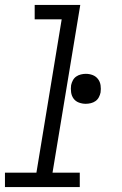

<svg xmlns="http://www.w3.org/2000/svg" viewBox="-23 -755 493 775"><path d="M-3 0V-58H124L226 -677H117V-735H301L189 -58H299V0ZM323 -336Q309 -336 295.5 -341Q282 -346 274 -357Q266 -368 264 -382.5Q262 -397 264 -411Q266 -421 271 -430.5Q276 -440 284.5 -446Q293 -452 303.5 -454.5Q314 -457 323 -457Q338 -457 351 -452Q364 -447 372.5 -436Q381 -425 383 -410.5Q385 -396 383 -382Q381 -372 376 -362.5Q371 -353 362.5 -347Q354 -341 343.5 -338.5Q333 -336 323 -336Z"/></svg>

Font: Iosevka Etoile Light Oblique
Style: Regular
Weight: 300
Italic angle: -9°
Designer: Belleve Invis
Foundry: Belleve Invis
Version: Version 15.5.2; ttfautohint (v1.8.4)